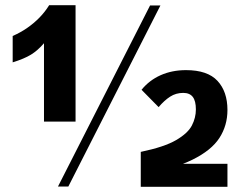

<svg xmlns="http://www.w3.org/2000/svg" viewBox="-20 -721 933 742"><path d="M150 -554Q126 -526 100 -510Q74 -494 29 -480V-582Q59 -595 85 -613Q111 -631 132.5 -653Q154 -675 170 -701H272V-251H150ZM560 -700H600L244 0H204ZM524 -134Q615 -153 660.5 -179.5Q706 -206 721.5 -236Q737 -266 737 -298Q737 -331 725 -346.5Q713 -362 688 -362Q660 -362 637.5 -347.5Q615 -333 593 -307L527 -374Q557 -411 601 -430.5Q645 -450 699 -450Q782 -450 820.5 -408.5Q859 -367 859 -296Q859 -236 828 -188Q797 -140 724 -104Q651 -68 524 -44ZM524 -88H859V1H524Z"/></svg>

Font: Moderustic ExtraBold
Style: Regular
Weight: 800
Designer: Tural Alisoy
Foundry: TAFT Foundry
Version: Version 2.120